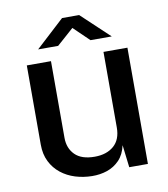

<svg xmlns="http://www.w3.org/2000/svg" viewBox="-80 -762 737 841"><g transform="rotate(-10 288.5 -341.5)"><path d="M262.5 10Q223.5 9.5 188 -1.5Q152.5 -12.5 124.8 -34.5Q97 -56.5 80.8 -89Q64.5 -121.5 64.5 -164.5V-517H172V-176Q172 -129.5 201 -100.5Q230 -71.5 288.5 -71.5Q341.5 -71.5 373.5 -99.2Q405.5 -127 405.5 -180.5V-517H512V0H429L417 -100Q408 -59.5 384.8 -35.2Q361.5 -11 329.8 -0.2Q298 10.5 262.5 10ZM358.5 -577.5 289.5 -644 214.5 -577.5H125.5L252.5 -694.5H328.5L453 -577.5Z"/></g></svg>

Font: Public Sans Medium
Style: Regular
Weight: 500
Designer: The Public Sans Project Authors: Dan O. Williams and USWDS (Libre Franklin designed by Pablo Impallari and Rodrigo Fuenz
Version: Version 1.007